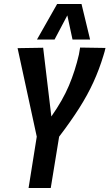

<svg xmlns="http://www.w3.org/2000/svg" viewBox="-20 -941 548 961"><path d="M123 0 164 -257 68 -700 196 -702 237 -358Q294 -439 325 -512.5Q356 -586 375 -668Q376 -677 378 -685.5Q380 -694 381 -703L508 -701Q506 -692 503.5 -682.5Q501 -673 498 -664Q477 -594 447.5 -529.5Q418 -465 376 -399Q334 -333 276 -257L234 0ZM165 -743 266 -921H388L431 -743H343L317 -864L253 -743Z"/></svg>

Font: Georama SemiCondensed SemiBold
Style: Italic
Weight: 600
Width: 4
Italic angle: -9°
Designer: Jean-Baptiste Levee
Foundry: Production Type
Version: Version 1.000